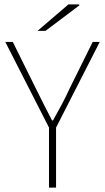

<svg xmlns="http://www.w3.org/2000/svg" viewBox="-20 -850 476 870"><path d="M202 0V-272L4 -660H38L144 -446Q162 -410 179.5 -375Q197 -340 216 -304H220Q240 -340 259 -375Q278 -410 294 -446L400 -660H432L234 -272V0ZM150 -710 290 -830H338L340 -826L186 -710Z"/></svg>

Font: Source Sans 3
Style: Regular
Weight: 200
Designer: Paul D. Hunt
Foundry: Adobe
Version: Version 3.046;hotconv 1.0.118;makeotfexe 2.5.65603